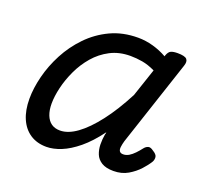

<svg xmlns="http://www.w3.org/2000/svg" viewBox="-99 -635 819 768"><g transform="rotate(20 311.0 -251.0)"><path d="M169 17Q129 17 100 -2Q71 -21 55.5 -56.5Q40 -92 40 -141Q40 -186 53 -237.5Q66 -289 92 -338.5Q118 -388 157.5 -429Q197 -470 249 -494.5Q301 -519 366 -519Q398 -519 430 -510Q462 -501 490 -485L491 -489Q497 -506 507 -510.5Q517 -515 535 -515Q566 -515 574.5 -505.5Q583 -496 576 -476L455 -111Q451 -97 449.5 -85Q448 -73 452.5 -66.5Q457 -60 468 -60Q481 -60 492.5 -67Q504 -74 515 -85.5Q526 -97 536 -110Q543 -119 552.5 -122Q562 -125 575 -115Q592 -105 593.5 -94.5Q595 -84 590 -74Q580 -57 561 -36Q542 -15 515.5 0.5Q489 16 454 16Q422 16 403.5 4.5Q385 -7 377.5 -25.5Q370 -44 369.5 -66Q369 -88 373 -110Q374 -112 374.5 -114.5Q375 -117 375 -120Q338 -70 301.5 -40Q265 -10 231.5 3.5Q198 17 169 17ZM130 -153Q130 -125 138 -104.5Q146 -84 161 -73.5Q176 -63 198 -63Q232 -63 270 -90.5Q308 -118 348.5 -170.5Q389 -223 428 -298L468 -417Q439 -431 413 -435.5Q387 -440 362 -440Q314 -440 276.5 -420.5Q239 -401 211.5 -369Q184 -337 166 -298.5Q148 -260 139 -222Q130 -184 130 -153Z"/></g></svg>

Font: Playwrite CZ
Style: Regular
Weight: 400
Designer: Veronika Burian, José Scaglione
Foundry: TypeTogether
Version: Version 1.002